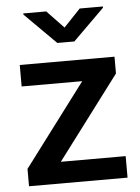

<svg xmlns="http://www.w3.org/2000/svg" viewBox="-53 -792 610 834"><g transform="rotate(-5 251.5 -375.0)"><path d="M469.2 -93.8V0H39.6V-75.7L309.6 -434.6H45.4V-528.3H458.5V-455.1L186.5 -93.8ZM180.2 -750 253.4 -673.3 326.2 -750H427.2V-744.6L290.5 -609.4H216.3L80.1 -745.1V-750Z"/></g></svg>

Font: Vazirmatn UI Medium
Style: Regular
Weight: 500
Designer: Saber Rastikerdar
Foundry: Saber Rastikerdar
Version: Version 33.003